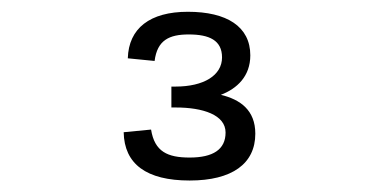

<svg xmlns="http://www.w3.org/2000/svg" viewBox="-20 -852 660 326"><path d="M299 -832C234.5 -832 198.5 -804 197 -753L242.5 -748.5C247 -784 267.5 -793.5 300.5 -793.5C335.5 -793.5 357 -783.5 357 -754.5C357 -724 326 -705 278 -705H271V-669.5H278.5C324.5 -669.5 363 -657 363 -627C363 -598 341.5 -584.5 302 -584.5C264.5 -584.5 242.5 -594.5 236.5 -632L190 -627.5C191 -573.5 228.5 -545.5 302 -545.5C374 -545.5 413.5 -574 413.5 -625C413.5 -665 388 -683 355 -691C382.5 -701.5 405 -722.5 405 -758C405 -807 365 -832 299 -832Z"/></svg>

Font: Monaspace Neon ExtraLight
Style: Regular
Weight: 200
Designer: Riley Cran & the Lettermatic Team
Foundry: Lettermatic
Version: Version 1.200 (Monaspace Neon)